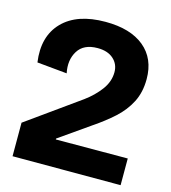

<svg xmlns="http://www.w3.org/2000/svg" viewBox="-102 -758 750 841"><g transform="rotate(15 272.5 -337.0)"><path d="M32 0V-152L271 -323Q312 -353 340 -390.5Q368 -428 368 -471Q368 -507 342 -530.5Q316 -554 270 -554Q207 -554 181 -512Q155 -470 167 -412L31 -425Q15 -540 80 -607Q145 -674 274 -674Q387 -674 449.5 -622.5Q512 -571 512 -478Q512 -418 488.5 -372.5Q465 -327 425 -291Q385 -255 336 -222L196 -124V-120L522 -121V0Z"/></g></svg>

Font: Bricolage Grotesque 96pt Bricolage Grotesque 48pt Regular
Style: Bold
Weight: 700
Designer: Mathieu Triay
Foundry: Atelier Triay
Version: Version 1.001; ttfautohint (v1.8.4.7-5d5b);gftools[0.9.33.de